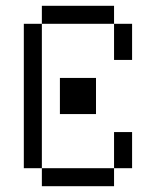

<svg xmlns="http://www.w3.org/2000/svg" viewBox="-20 -645 540 665"><path d="M125 -62.5V0H375V-62.5ZM125 -62.5Q125 -62.5 125 -562.5H62.5Q62.5 -562.5 62.5 -62.5ZM375 -62.5H437.5Q437.5 -62.5 437.5 -187.5H375Q375 -187.5 375 -62.5ZM187.5 -375Q187.5 -375 187.5 -250H312.5Q312.5 -250 312.5 -375ZM375 -562.5Q375 -562.5 375 -437.5H437.5Q437.5 -437.5 437.5 -562.5ZM125 -562.5H375V-625H125Z"/></svg>

Font: UnifontExMono
Style: Regular
Weight: 500
Version: Version 15.0.06